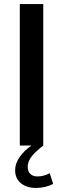

<svg xmlns="http://www.w3.org/2000/svg" viewBox="-20 -720 312 950"><path d="M78 -700H194V0H78ZM195 0Q157 28 137 53.5Q117 79 117 105Q117 128 130 140.5Q143 153 165 153Q196 153 226 137L243 190Q205 210 157 210Q113 210 84 187Q55 164 55 123Q55 87 79 54.5Q103 22 136 0Z"/></svg>

Font: Cabin SemiBold
Style: Regular
Weight: 600
Designer: Pablo Impallari
Foundry: Pablo Impallari. http://www.impallari.com Igino Marini. http://www.ikern.com
Version: Version 2.001